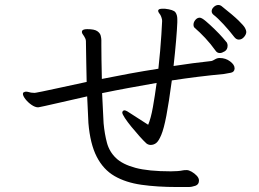

<svg xmlns="http://www.w3.org/2000/svg" viewBox="-20 -779 1040 771"><path d="M939 -620Q929 -620 921 -630Q902 -655 878 -681Q854 -707 837 -720Q830 -726 830 -734Q830 -743 838.5 -751Q847 -759 857 -759Q864 -759 869 -755Q917 -717 938 -696.5Q959 -676 964 -666.5Q969 -657 969 -651Q969 -641 960 -630.5Q951 -620 939 -620ZM691 -28Q611 -28 548 -37Q485 -46 440 -72Q395 -98 368.5 -149.5Q342 -201 335 -285Q334 -300 333 -328.5Q332 -357 330 -392Q258 -376 218 -366.5Q178 -357 160.5 -353.5Q143 -350 139 -349Q135 -348 133 -348Q121 -348 106.5 -358Q92 -368 82 -381Q72 -394 72 -402Q72 -407 75 -408Q80 -411 84 -411Q89 -411 94.5 -409.5Q100 -408 105 -407Q109 -407 112 -406.5Q115 -406 119 -406Q121 -406 125.5 -407Q130 -408 149 -411.5Q168 -415 210 -424.5Q252 -434 328 -450Q327 -488 326.5 -523Q326 -558 325.5 -582.5Q325 -607 325 -614Q325 -619 322.5 -624.5Q320 -630 318 -633Q315 -638 312 -642Q309 -646 309 -650V-652Q310 -662 330 -662Q359 -662 370.5 -654Q382 -646 384.5 -635.5Q387 -625 387 -618V-597Q387 -576 387.5 -539.5Q388 -503 389 -462Q443 -473 500.5 -483.5Q558 -494 616 -503Q620 -539 623 -574Q626 -609 628 -640L631 -694Q631 -700 630 -703Q629 -707 628 -710Q627 -713 626 -715Q624 -720 619.5 -725.5Q615 -731 615 -736Q616 -741 621 -742.5Q626 -744 632 -744H642Q677 -740 684.5 -729.5Q692 -719 692 -702V-689Q691 -662 687 -615Q683 -568 677 -514Q715 -520 753.5 -525Q792 -530 829 -534Q834 -535 843 -540.5Q852 -546 861 -546H863Q886 -546 904 -532.5Q922 -519 922 -505V-503Q921 -490 907.5 -487Q894 -484 880 -482Q827 -477 774.5 -470.5Q722 -464 670 -456Q658 -366 648 -314Q638 -262 627.5 -237Q617 -212 607 -204.5Q597 -197 585 -197Q576 -197 568 -203Q557 -213 540.5 -231.5Q524 -250 508 -269.5Q492 -289 481.5 -305Q471 -321 471 -327Q471 -331 474 -333.5Q477 -336 479 -336Q484 -336 491 -332Q498 -328 505 -323L575 -278Q586 -304 594 -349Q602 -394 609 -446Q552 -436 497.5 -426Q443 -416 390 -405Q392 -367 393.5 -334Q395 -301 396 -284Q400 -241 409.5 -205.5Q419 -170 445.5 -144.5Q472 -119 524 -105Q576 -91 666 -91Q681 -91 693.5 -92Q706 -93 715 -95Q719 -96 730 -96Q738 -96 749.5 -89.5Q761 -83 770 -73.5Q779 -64 779 -54Q779 -38 764.5 -33Q750 -28 737 -28ZM894 -596Q894 -580 882.5 -573Q871 -566 863 -566Q852 -566 846 -575Q826 -603 804 -626.5Q782 -650 762 -667Q757 -671 757 -680Q757 -690 764.5 -699Q772 -708 782 -708Q790 -708 806.5 -694Q823 -680 842 -661.5Q861 -643 875 -627Q889 -611 891 -608Q894 -602 894 -596Z"/></svg>

Font: Moon Stars Kai T
Style: Regular
Weight: 400
Designer: GuiWonder
Version: Version 1.101